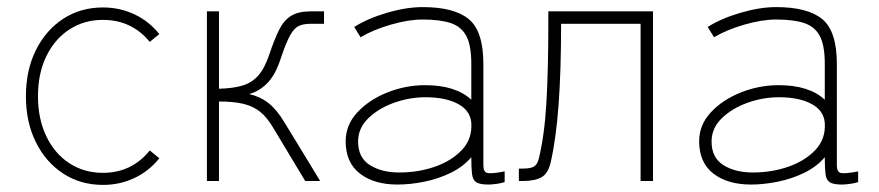

<svg xmlns="http://www.w3.org/2000/svg" viewBox="-20 -510 2478 541"><path d="M270 11Q207 11 158 -21Q109 -53 81 -109.5Q53 -166 53 -239Q53 -312 81 -368.5Q109 -425 158 -457Q207 -489 270 -489Q317 -489 358 -470Q399 -451 429 -414L402 -392Q351 -454 270 -454Q217 -454 175.5 -427Q134 -400 110.5 -351.5Q87 -303 87 -239Q87 -175 110.5 -126Q134 -77 175.5 -50Q217 -23 270 -23Q351 -23 402 -86L429 -64Q399 -27 358 -8Q317 11 270 11Z M563 0V-478H597V-260Q637 -261 663.5 -269Q690 -277 708 -297.5Q726 -318 739 -357Q753 -399 766.5 -426Q780 -453 800.5 -465.5Q821 -478 856 -478H893V-443H856Q835 -443 822 -437Q809 -431 797.5 -410.5Q786 -390 771 -345Q756 -299 733.5 -276Q711 -253 682 -245Q713 -238 736.5 -219.5Q760 -201 781 -166Q820 -102 842 -66Q864 -30 873 -15Q882 0 882 0H840L751 -148Q733 -179 713 -195Q693 -211 665.5 -217.5Q638 -224 597 -224V0Z M1100 10Q1034 10 994 -21Q954 -52 954 -112Q954 -158 987 -193.5Q1020 -229 1071.5 -249.5Q1123 -270 1178 -270Q1264 -270 1308 -229V-330Q1308 -382 1294 -408.5Q1280 -435 1250 -445Q1220 -455 1171 -455Q1131 -455 1081 -440.5Q1031 -426 996 -405L978 -434Q1016 -458 1070.5 -474Q1125 -490 1171 -490Q1260 -490 1301 -456Q1342 -422 1342 -330V-44Q1342 -25 1353.5 -22.5Q1365 -20 1402 -27V3Q1394 6 1380 8Q1366 10 1356 10Q1332 10 1322 3.5Q1312 -3 1310 -20Q1308 -37 1308 -67Q1285 -40 1250 -23Q1215 -6 1175.5 2Q1136 10 1100 10ZM1105 -24Q1159 -24 1206 -40.5Q1253 -57 1282 -88Q1311 -119 1308 -164Q1305 -199 1270 -217.5Q1235 -236 1179 -236Q1134 -236 1090.5 -220.5Q1047 -205 1018 -177Q989 -149 989 -111Q989 -66 1022 -45Q1055 -24 1105 -24Z M1442 0V-35H1453Q1476 -35 1485 -41Q1494 -47 1498 -62Q1514 -127 1519.5 -219Q1525 -311 1525 -443V-478H1820V0H1785V-443H1561Q1561 -311 1554 -215.5Q1547 -120 1532 -54Q1525 -22 1506.5 -11Q1488 0 1453 0Z M2096 10Q2030 10 1990 -21Q1950 -52 1950 -112Q1950 -158 1983 -193.5Q2016 -229 2067.5 -249.5Q2119 -270 2174 -270Q2260 -270 2304 -229V-330Q2304 -382 2290 -408.5Q2276 -435 2246 -445Q2216 -455 2167 -455Q2127 -455 2077 -440.5Q2027 -426 1992 -405L1974 -434Q2012 -458 2066.5 -474Q2121 -490 2167 -490Q2256 -490 2297 -456Q2338 -422 2338 -330V-44Q2338 -25 2349.5 -22.5Q2361 -20 2398 -27V3Q2390 6 2376 8Q2362 10 2352 10Q2328 10 2318 3.5Q2308 -3 2306 -20Q2304 -37 2304 -67Q2281 -40 2246 -23Q2211 -6 2171.5 2Q2132 10 2096 10ZM2101 -24Q2155 -24 2202 -40.5Q2249 -57 2278 -88Q2307 -119 2304 -164Q2301 -199 2266 -217.5Q2231 -236 2175 -236Q2130 -236 2086.5 -220.5Q2043 -205 2014 -177Q1985 -149 1985 -111Q1985 -66 2018 -45Q2051 -24 2101 -24Z"/></svg>

Font: Zen Kaku Gothic Antique Light
Style: Regular
Weight: 300
Designer: Yoshimichi Ohira
Foundry: Positype
Version: Version 1.001